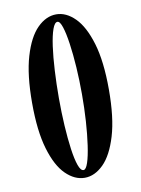

<svg xmlns="http://www.w3.org/2000/svg" viewBox="-82 -768 615 836"><g transform="rotate(-10 225.0 -350.0)"><path d="M225 11.5Q180.5 11.5 141.5 -26.8Q102.5 -65 78.8 -144.8Q55 -224.5 55 -349Q55 -473.5 78.8 -553.5Q102.5 -633.5 141.2 -672.2Q180 -711 225 -711Q269 -711 307.8 -672.2Q346.5 -633.5 370.5 -553.5Q394.5 -473.5 394.5 -349Q394.5 -224.5 370.5 -144.8Q346.5 -65 307.8 -26.8Q269 11.5 225 11.5ZM225 -22.5Q236 -22.5 245.2 -50.2Q254.5 -78 261.2 -125Q268 -172 271.8 -230Q275.5 -288 275.5 -349Q275.5 -410 271.8 -468.5Q268 -527 261.2 -574.2Q254.5 -621.5 245.2 -649.8Q236 -678 225 -678Q212.5 -678 202.8 -650.8Q193 -623.5 186.5 -576.8Q180 -530 176.8 -471.2Q173.5 -412.5 173.5 -349Q173.5 -286 177 -227.5Q180.5 -169 187 -122.5Q193.5 -76 203 -49.2Q212.5 -22.5 225 -22.5Z"/></g></svg>

Font: Imbue 24pt
Style: Bold
Weight: 700
Designer: Tyler Finck
Foundry: Etcetera Type Company
Version: Version 1.102